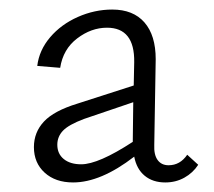

<svg xmlns="http://www.w3.org/2000/svg" viewBox="-20 -685 449 402"><path d="M395 -340Q384 -323 366 -313Q348 -303 326 -303Q300 -303 283 -317Q266 -331 261 -357Q191 -303 133 -303Q96 -303 73.5 -323.5Q51 -344 51 -377Q51 -408 72 -430.5Q93 -453 142 -468L260 -506L261 -555Q262 -627 204 -627Q171 -627 141.5 -604.5Q112 -582 106 -543L58 -547Q62 -580 85 -607Q108 -634 143 -649.5Q178 -665 215 -665Q259 -665 282.5 -638Q306 -611 306 -561L303 -382Q302 -361 310 -350Q318 -339 333 -339Q357 -339 372 -361ZM150 -341Q186 -341 258 -388V-390L259 -471L156 -436Q124 -424 112 -411.5Q100 -399 100 -382Q100 -363 113.5 -352Q127 -341 150 -341Z"/></svg>

Font: Isabella Sans
Style: Regular
Weight: 400
Designer: Original fonts by Christian Thalmann (Catharsis Fonts), Modifications by Cristiano Sobral
Version: Version 0.002;July 12, 2020;FontCreator 13.0.0.2655 64-bit; 